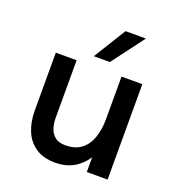

<svg xmlns="http://www.w3.org/2000/svg" viewBox="-119 -727 762 832"><g transform="rotate(20 261.5 -311.0)"><path d="M227 9Q172 9 136.5 -15Q101 -39 84 -80Q67 -121 67 -173V-440H163V-173Q163 -148 170.5 -126Q178 -104 195 -90.5Q212 -77 242 -77Q289 -77 317 -99.5Q345 -122 357.5 -160Q370 -198 370 -244V-440H466V0H370V-68Q346 -31 310 -11Q274 9 227 9ZM227 -482 319 -631H413L301 -482Z"/></g></svg>

Font: Teachers Medium
Style: Regular
Weight: 500
Designer: Alfredo Marco Pradil, Chank Diesel
Version: Version 1.001